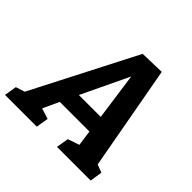

<svg xmlns="http://www.w3.org/2000/svg" viewBox="-208 -887 1068 1068"><g transform="rotate(45 325.5 -353.5)"><path d="M490 -707 602 -91 649 -73 638 0H373L385 -73L453 -96L440 -188H207L163 -93L226 -73L214 0H-36L-24 -73L29 -90L344 -703ZM427 -290 388 -569 255 -290Z"/></g></svg>

Font: Bitter Pro
Style: Bold Italic
Weight: 700
Italic angle: -9°
Designer: Sol Matas, and Bitter project Authors
Foundry: Sol Matas
Version: Version 1.010